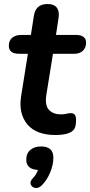

<svg xmlns="http://www.w3.org/2000/svg" viewBox="-20 -663 449 957"><path d="M258 10Q160 10 116 -43.5Q72 -97 85 -182L119 -395H75Q24 -395 24 -435Q24 -461 41 -475Q58 -489 87 -489H134L149 -585Q158 -643 217 -643Q249 -643 263 -625Q277 -607 272 -574L259 -489H357Q409 -489 409 -450Q409 -426 393.5 -410.5Q378 -395 351 -395H244L211 -190Q203 -138 224 -115.5Q245 -93 283 -93Q301 -93 311.5 -96Q322 -99 332 -99Q346 -99 352.5 -91.5Q359 -84 359 -64Q359 -30 348 -17Q337 -4 318 2Q306 6 289 8Q272 10 258 10ZM187 262Q171 277 154.5 273.5Q138 270 133 255.5Q128 241 145 224Q162 206 169 184Q111 181 111 133Q111 101 131.5 84Q152 67 185 67Q246 67 246 123Q246 159 229.5 198Q213 237 187 262Z"/></svg>

Font: Nunito
Style: Bold Italic
Weight: 700
Italic angle: -9°
Designer: Vernon Adams
Foundry: Vernon Adams
Version: Version 3.601; ttfautohint (v1.8.2.53-6de2)